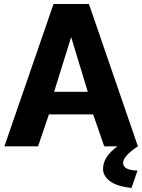

<svg xmlns="http://www.w3.org/2000/svg" viewBox="-20 -730 710 958"><path d="M594.2 83Q594.2 119.6 666 121.1L636.2 208Q564 200.2 529.1 174.1Q494.1 147.9 494.1 112.8Q494.1 52.7 565.9 0H500L444.8 -159.2H224.1L169.9 0H2L247.1 -710H423.8L668 0Q594.2 48.8 594.2 83ZM250 -272H418L335 -544.9Z"/></svg>

Font: Raleway-v4020 ExtraBold
Style: Regular
Weight: 800
Designer: Matt McInerney, Pablo Impallari, Rodrigo Fuenzalida
Foundry: Matt McInerney, Pablo Impallari, Rodrigo Fuenzalida
Version: Version 4.020;PS 004.020;hotconv 1.0.88;makeotf.lib2.5.64775